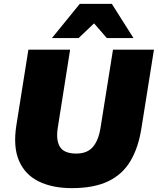

<svg xmlns="http://www.w3.org/2000/svg" viewBox="-20 -962 817 994"><path d="M352 12Q252 12 181 -22.5Q110 -57 78.5 -129.5Q47 -202 65 -315L127 -705H343L279 -300Q269 -236 290.5 -201.5Q312 -167 375 -167Q432 -167 461.5 -202Q491 -237 501 -304L565 -705H777L712 -297Q696 -196 654.5 -127Q613 -58 539 -23Q465 12 352 12ZM249 -765 393 -942H559L671 -765H533L467 -841L387 -765Z"/></svg>

Font: Mulish ExtraBlack
Style: Italic
Weight: 1000
Italic angle: -9°
Designer: Vernon Adams
Foundry: Vernon Adams
Version: Version 3.603; ttfautohint (v1.8.3)